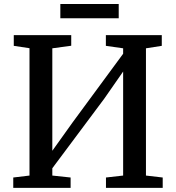

<svg xmlns="http://www.w3.org/2000/svg" viewBox="-20 -914 856 934"><path d="M44.5 0V-50.5L123.5 -60V-679.5L47 -691V-743H326.5V-691.5L234.5 -679V-180.5L333.5 -319L579 -652.5V-679L495 -691V-743H767V-691L690 -679V-60L771.5 -50.5V0H495.5V-50.5L579 -60V-566L487.5 -434.5L234.5 -95.5V-60L323.5 -50.5V0ZM557.5 -894.5V-825H273.5V-894.5Z"/></svg>

Font: Merriweather 20pt Medium
Style: Regular
Weight: 500
Version: Version 2.100